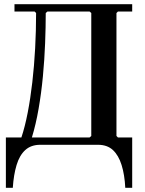

<svg xmlns="http://www.w3.org/2000/svg" viewBox="-20 -690 691 915"><path d="M610 -635H542L535 -628V-42L542 -35H610V205H577Q574 143 559.5 96.5Q545 50 518 25Q491 0 447 0H172Q128 0 100.5 25Q73 50 59 96.5Q45 143 41 205H8V-35H82Q99 -86 112 -153Q125 -220 134 -298Q143 -376 147.5 -460Q152 -544 152 -628L145 -635H49V-670H610ZM407 -35 415 -42V-628L407 -635H206L198 -628Q198 -562 195 -484Q192 -406 184.5 -326.5Q177 -247 164 -172Q151 -97 132 -35Z"/></svg>

Font: Brygada 1918 SemiBold
Style: Regular
Weight: 600
Designer: Mateusz Machalski | Borys Kosmynka | Przemek Hoffer
Foundry: NIEPODLEGLA 2018
Version: Version 3.006